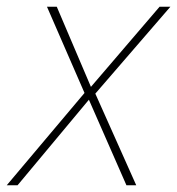

<svg xmlns="http://www.w3.org/2000/svg" viewBox="-51 -548 524 568"><path d="M-31 0 199 -273 88 -528H117L218 -291L421 -528H453L231 -271L352 0H323L212 -253L1 0Z"/></svg>

Font: Noto Sans Disp Thin
Style: Italic
Weight: 100
Italic angle: -12°
Designer: Monotype Design Team
Foundry: Monotype Imaging Inc.
Version: Version 2.000;GOOG;noto-source:20170915:90ef993387c0